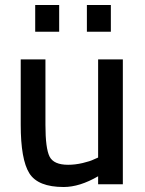

<svg xmlns="http://www.w3.org/2000/svg" viewBox="-20 -738 580 769"><path d="M373 -500H472V0H373V-32Q299 11 235 11Q132 11 97.5 -44Q63 -99 63 -239V-500H162V-238Q162 -144 178.5 -111Q195 -78 253 -78Q281 -78 311 -85Q341 -92 357 -100L373 -107ZM121 -611V-718H217V-611ZM328 -611V-718H424V-611Z"/></svg>

Font: TitilliumText
Style: Medium
Weight: 500
Designer: Accademia di Belle Arti di Urbino and others
Foundry: Accademia di Belle Arti di Urbino and others.
Version: Version 60.001